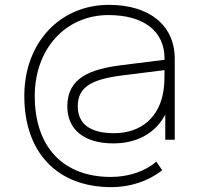

<svg xmlns="http://www.w3.org/2000/svg" viewBox="-20 -575 818 790"><path d="M660 -103.5V0H699V-333C699 -470.5 595.5 -555 428 -555C225.5 -555 80 -398 80 -180C80 52.5 215.5 195 438 195C516 195 590 170.5 647.5 125.5L623 90C578.5 129.5 509.5 153 436 153C239 153 123 29 123 -180C123 -374 250 -513 426 -513C571 -513 658 -447.5 657 -332V-329L481.5 -307C353 -291 257 -256 257 -137.5C257 -41 327 15 446.5 15C544 15 620 -27.5 660 -103.5ZM657 -286.5C657 -262.5 657 -230.5 653 -204C637 -93 561 -27 449.5 -27C351 -27 300 -65 300 -137.5C300 -213 350 -248 481.5 -264.5Z"/></svg>

Font: Vela Sans ExtLt
Style: Regular
Weight: 200
Designer: Principal design: Mikhail Sharanda - project Manrope.
Design modification: Ravid Balaliev
Foundry: Mikhail Sharanda
Version: Version 1.001